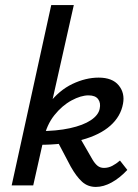

<svg xmlns="http://www.w3.org/2000/svg" viewBox="-20 -731 545 757"><path d="M26 0 182 -711H271L111 0ZM358 6Q326 6 303.5 -14.5Q281 -35 259 -74L200 -186L287 -202L344 -103Q354 -86 364.5 -77.5Q375 -69 390 -69Q407 -69 422.5 -77Q438 -85 453 -98L482 -61Q452 -29 420 -11.5Q388 6 358 6ZM132 -160V-214Q203 -214 255.5 -225.5Q308 -237 338 -257Q368 -277 373 -302Q378 -325 367 -340Q356 -355 329 -355Q299 -355 262 -335Q225 -315 194.5 -277Q164 -239 152 -183H114Q131 -268 172 -321.5Q213 -375 265.5 -400Q318 -425 369 -425Q423 -425 448 -394.5Q473 -364 465 -322Q456 -272 415 -235.5Q374 -199 302.5 -179.5Q231 -160 132 -160Z"/></svg>

Font: Ysabeau Infant SemiBold
Style: Italic
Weight: 600
Italic angle: -12°
Designer: Christian Thalmann (Catharsis Fonts)
Version: Version 2.002; featfreeze: ss01,ss02,lnum